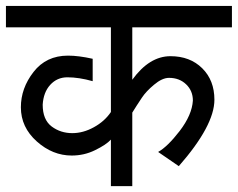

<svg xmlns="http://www.w3.org/2000/svg" viewBox="-30 -633 809 653"><path d="M215.8 -180.2Q252.9 -180.2 289.1 -200.2Q325.7 -220.2 347.2 -252V-540H-9.8V-612.8H758.8V-540H419.9V-361.8Q478 -441.9 549.8 -441.9Q616.2 -441.9 657.7 -400.9Q699.2 -359.9 699.2 -293.9Q699.2 -206.1 578.1 -67.9L507.8 -116.2Q539.6 -133.8 581.1 -187.5Q623 -242.2 626 -291Q626 -324.2 603 -346.2Q580.1 -368.2 544.9 -368.2Q521.5 -368.2 493.7 -344.7Q466.8 -322.3 452.6 -300.8Q434.6 -273.9 419.9 -250V0H347.2V-158.2Q331.1 -140.6 293 -122.1Q256.3 -104 213.9 -104Q148.9 -104 95.2 -151.9Q41 -200.2 41 -268.1Q41 -333 84 -388.2Q127 -443.8 201.2 -443.8Q237.3 -443.8 285.2 -433.1V-356.9Q238.3 -370.1 199.2 -370.1Q164.1 -370.1 140.6 -344.2Q117.7 -318.8 115.2 -276.9Q115.2 -225.6 146 -202.6Q176.3 -180.2 215.8 -180.2Z"/></svg>

Font: Miedinger*
Style: Book
Weight: 400
Version: Version 001.000